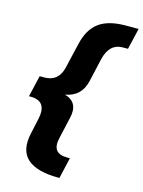

<svg xmlns="http://www.w3.org/2000/svg" viewBox="-135 -809 803 1078"><g transform="rotate(15 266.5 -269.5)"><path d="M314 192Q188 192 133 143Q78 94 101 -9L120 -96Q145 -207 45 -207H36L65 -331H92Q174 -331 194 -416L228 -561Q248 -650 303 -690.5Q358 -731 458 -731H533L504 -608H474Q397 -608 374 -514L343 -378Q322 -284 229 -268Q313 -244 290 -149L262 -25Q239 70 332 70H348L320 192Z"/></g></svg>

Font: Elaine Sans ExtraBold
Style: Italic
Weight: 800
Italic angle: -13°
Designer: Wei Huang
Foundry: Wei Huang
Version: Version 2.001;December 24, 2019;FontCreator 12.0.0.2547 64-b